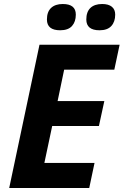

<svg xmlns="http://www.w3.org/2000/svg" viewBox="-20 -937 616 957"><path d="M424.8 0H25.9L176.8 -713.9H576.2L549.8 -589.8H299.8L267.1 -433.1H500L473.1 -309.1H240.2L201.2 -125H451.2ZM213.9 -839.8Q213.9 -877.9 234.6 -897.5Q255.4 -917 293 -917Q357.9 -917 357.9 -864.3Q357.9 -828.6 338.9 -807.4Q319.8 -786.1 279.8 -786.1Q213.9 -786.1 213.9 -839.8ZM410.2 -839.8Q410.2 -877.9 430.7 -897.5Q451.2 -917 489.3 -917Q521 -917 537.6 -903.3Q554.2 -889.6 554.2 -864.3Q554.2 -828.6 534.9 -807.4Q515.6 -786.1 476.1 -786.1Q410.2 -786.1 410.2 -839.8Z"/></svg>

Font: Zoram GWebM
Style: Bold Italic
Weight: 700
Italic angle: -12°
Foundry: Ascender Corporation
Version: Version 1.000